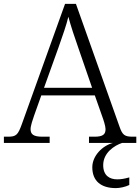

<svg xmlns="http://www.w3.org/2000/svg" viewBox="-22 -734 720 986"><path d="M-2 0H233V-32H196C150 -32 135 -44 135 -71C135 -88 147 -123 153 -140L190 -244H465L503 -136C509 -120 520 -87 520 -71C520 -44 507 -32 463 -32H435V0H558C504 14 452 66 452 125C452 195 496 232 573 232C593 232 622 226 642 216V177C617 184 600 187 580 187C541 187 508 168 508 114C508 50 566 13 605 0H678V-32H661C618 -32 607 -40 592 -83L368 -714H312L90 -96C70 -41 61 -32 19 -32H-2ZM204 -283 279 -492C298 -546 320 -608 329 -648C341 -603 362 -539 382 -483L451 -283Z"/></svg>

Font: Noto Serif Bengali Light
Style: Regular
Weight: 300
Designer: Juan Bruce, Universal Thirst, Indian Type Foundry and the Monotype Design Team.
Foundry: Monotype Imaging Inc.
Version: Version 2.003